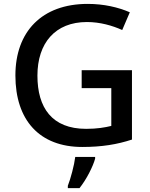

<svg xmlns="http://www.w3.org/2000/svg" viewBox="-20 -744 770 985"><path d="M399 -384V-292H551V-98C518 -90 478 -83 422 -83C246 -83 172 -192 172 -356C172 -523 263 -631 426 -631C493 -631 556 -613 607 -590L646 -681C586 -707 512 -724 430 -724C194 -724 59 -581 59 -357C59 -127 183 10 402 10C502 10 581 -3 657 -28V-384ZM468 70V61H366C361 103 342 174 328 209V221H388C424 176 457 110 468 70Z"/></svg>

Font: Noto Sans Canadian Aboriginal Medium
Style: Regular
Weight: 500
Designer: Monotype Design Team, Typotheque's Kevin King
Foundry: Monotype Imaging Inc.
Version: Version 2.004